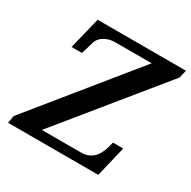

<svg xmlns="http://www.w3.org/2000/svg" viewBox="-159 -868 1018 1023"><g transform="rotate(30 350.0 -357.0)"><path d="M18 0H573L618 -188H555L547 -158C529 -91 492 -57 434 -57H193L689 -666L700 -714H157L109 -519H173L197 -599C205 -625 240 -657 298 -657H522L26 -46Z"/></g></svg>

Font: Noto Serif Semi
Style: Italic
Weight: 600
Italic angle: -12°
Designer: Monotype Design Team
Foundry: Monotype Imaging Inc.
Version: Version 1.901